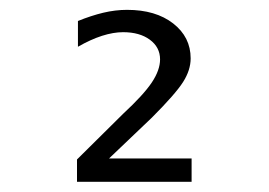

<svg xmlns="http://www.w3.org/2000/svg" viewBox="-20 -636 540 386"><path d="M199.2 -317.4H365.2V-270.5H134.8V-315.4L227.5 -407.2Q268.6 -445.3 285.2 -470.2Q301.8 -495.1 301.8 -516.6Q301.8 -541 281.2 -556.2Q260.7 -571.3 227.5 -571.3Q208 -571.3 185.1 -564Q162.1 -556.6 136.7 -542V-593.8Q163.1 -604.5 187.5 -610.4Q211.9 -616.2 235.4 -616.2Q293 -616.2 328.1 -588.9Q363.3 -561.5 363.3 -518.6Q363.3 -495.1 348.1 -471.2Q333 -447.3 285.2 -399.4Z"/></svg>

Font: BabelStone Xiangqi Colour
Style: Regular
Weight: 400
Designer: Andrew West
Foundry: BabelStone
Version: Version 11.001 November 01, 2021